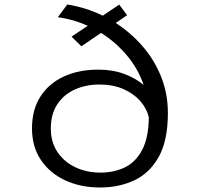

<svg xmlns="http://www.w3.org/2000/svg" viewBox="-20 -821 915 852"><path d="M424.5 11Q337.5 11 269.2 -20.8Q201 -52.5 161.5 -111.2Q122 -170 122 -251Q122 -335 159.8 -393.2Q197.5 -451.5 263.8 -481.8Q330 -512 416 -512Q480 -512 531 -493Q582 -474 617.5 -444Q591.5 -518.5 541.5 -577Q491.5 -635.5 428.5 -675L341 -615.5L297.5 -658.5L369.5 -706.5Q304 -736 236.5 -744.5L278.5 -801Q359.5 -788.5 436 -751.5L509 -800.5L544 -753.5L493.5 -719Q560 -676.5 612.5 -616Q665 -555.5 695 -480.5Q725 -405.5 725 -319.5Q725 -198.5 685 -126Q645 -53.5 576.8 -21.2Q508.5 11 424.5 11ZM205.5 -251Q205.5 -190 235.2 -146Q265 -102 315 -78.5Q365 -55 426 -55Q485.5 -55 533.5 -78Q581.5 -101 610.2 -154.5Q639 -208 640.5 -299.5Q631.5 -339.5 602.2 -372.8Q573 -406 527 -426Q481 -446 421.5 -446Q361.5 -446 312.5 -424Q263.5 -402 234.5 -358.5Q205.5 -315 205.5 -251Z"/></svg>

Font: Trispace SemiExpanded Light
Style: Regular
Weight: 300
Width: 6
Designer: Tyler Finck
Foundry: Etcetera Type Company
Version: Version 1.210; ttfautohint (v1.8.3)